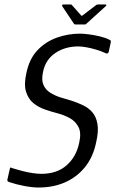

<svg xmlns="http://www.w3.org/2000/svg" viewBox="-20 -827 514 856"><path d="M13 -27 24 -75Q25 -81 28.5 -80Q32 -79 36 -77Q55 -71 78 -65Q101 -59 124 -55.5Q147 -52 164 -52Q234 -52 277 -90Q320 -128 333 -190Q343 -234 330.5 -259.5Q318 -285 292.5 -299.5Q267 -314 236 -322Q209 -329 180 -339Q151 -349 128.5 -367.5Q106 -386 96 -418.5Q86 -451 98 -503Q111 -565 147 -603Q183 -641 233 -659Q283 -677 337 -677Q351 -677 375 -674Q399 -671 424.5 -665Q450 -659 467 -650Q471 -649 473 -646.5Q475 -644 474 -639L465 -597Q462 -583 446 -592Q431 -599 409.5 -605.5Q388 -612 366.5 -616Q345 -620 329 -620Q270 -620 226.5 -590.5Q183 -561 172 -507Q164 -471 173.5 -449Q183 -427 203.5 -414Q224 -401 249 -393Q274 -385 299 -378Q327 -369 351.5 -357Q376 -345 392.5 -325.5Q409 -306 414.5 -274Q420 -242 409 -194Q396 -129 360.5 -84Q325 -39 272 -15Q219 9 152 9Q124 9 87.5 2Q51 -5 22 -15Q16 -17 14 -19.5Q12 -22 13 -27ZM315 -718Q311 -718 309 -722L257 -800Q256 -802 257.5 -804.5Q259 -807 262 -807H295Q300 -807 301 -804L341 -759Q343 -754 349 -759L408 -804Q412 -807 416 -807H450Q454 -807 454 -804.5Q454 -802 452 -800L366 -722Q364 -718 359 -718Z"/></svg>

Font: Glory
Style: Italic
Weight: 400
Italic angle: -12°
Designer: Robert Leuschke
Foundry: Robert Leuschke
Version: Version 1.011